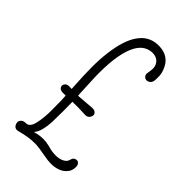

<svg xmlns="http://www.w3.org/2000/svg" viewBox="-245 -896 977 977"><g transform="rotate(45 243.5 -407.5)"><path d="M183.6 -344.2 271 -351.1Q287.6 -352.1 295.7 -345Q303.7 -337.9 303.7 -331.3Q303.7 -324.7 301.8 -319.6Q299.8 -314.5 295.9 -310.1Q287.1 -299.3 271.5 -300.3Q238.8 -302.2 220.2 -302.2Q201.7 -302.2 190.4 -301.8Q184.6 -301.8 179.2 -301.8Q180.2 -271 180.2 -234.4Q180.2 -188 179 -156.7Q177.7 -125.5 171.4 -100.1Q164.1 -70.8 149.4 -54.2Q179.2 -63.5 209 -63.5Q230 -63.5 254.4 -57.6Q284.2 -48.3 311.5 -48.3Q338.9 -48.3 357.2 -58.1Q375.5 -67.9 378.9 -82Q384.3 -107.9 406.2 -107.9Q414.6 -107.9 420.9 -100.3Q427.2 -92.8 427.2 -78.6Q427.2 -64.5 421.9 -51.8Q416.5 -39.1 404.3 -27.8Q375.5 -1.5 322.8 -1.5Q304.2 -1.5 276.4 -6.8Q220.7 -17.6 194.3 -17.6Q147.9 -17.6 92.3 -2Q67.4 4.9 57.6 -17.1Q54.7 -22.9 54.7 -31.5Q54.7 -40 63 -48.8Q71.3 -57.6 89.8 -57.6Q116.2 -57.6 125.7 -99.9Q135.3 -142.1 135.3 -193.1Q135.3 -244.1 134.8 -263.2Q133.8 -280.8 132.8 -299.8Q126 -299.8 120.1 -299.8Q99.1 -298.8 91.3 -305.9Q83.5 -313 83.5 -322Q83.5 -331.1 91.6 -339.1Q99.6 -347.2 119.1 -345.7Q124.5 -345.2 130.4 -345.2Q124.5 -445.8 124.5 -495.1Q124.5 -554.7 131.1 -605.2Q137.7 -655.8 149.4 -692.1Q161.1 -728.5 176.8 -752.2Q192.4 -775.9 210.4 -790Q243.2 -814.9 287.6 -814.9Q364.3 -814.9 390.6 -746.1Q399.4 -723.1 399.4 -706.1V-684.6Q399.4 -662.6 389.4 -654.1Q379.4 -645.5 369.1 -645.5Q358.9 -645.5 351.3 -653.8Q343.8 -662.1 345.7 -674.8Q350.1 -699.7 350.1 -712.2Q350.1 -724.6 344.7 -735.8Q339.4 -747.1 331.1 -753.9Q314.9 -766.6 292 -766.6Q269 -766.6 247.6 -754.6Q226.1 -742.7 209 -712.9Q171.4 -645 171.4 -501.5Q171.4 -474.6 173.6 -430.4Q175.8 -386.2 176.8 -362.3Q177.2 -353 177.7 -344.2Q180.7 -344.2 183.6 -344.2Z"/></g></svg>

Font: Pompiere 
Style: Regular
Weight: 400
Designer: Karolina Lach
Foundry: Sorkin Type Co.
Version: Version 1.002